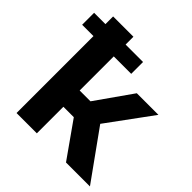

<svg xmlns="http://www.w3.org/2000/svg" viewBox="-208 -892 1043 1043"><g transform="rotate(45 313.5 -371.0)"><path d="M454 0H638L437 -280L626 -538H460L313 -329H230V-591H364V-682H230V-742H74V-683H-13V-591H74V0H230V-204H310Z"/></g></svg>

Font: Talent SemiBold
Style: Bold
Weight: 700
Designer: Mike Powis
Version: Version 1.001;hotconv 1.0.109;makeotfexe 2.5.65596